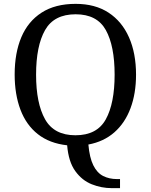

<svg xmlns="http://www.w3.org/2000/svg" viewBox="-20 -745 782 995"><path d="M559 230Q506 230 455.5 210Q405 190 370 141.5Q335 93 328 8Q237 -2 176.5 -49.5Q116 -97 86 -176.5Q56 -256 56 -359Q56 -470 90.5 -552Q125 -634 195.5 -679.5Q266 -725 372 -725Q473 -725 542.5 -679.5Q612 -634 648.5 -551.5Q685 -469 685 -358Q685 -261 656.5 -184.5Q628 -108 573 -59.5Q518 -11 438 4Q444 72 463.5 111.5Q483 151 514.5 167Q546 183 586 183H602V230ZM371 -44Q483 -44 528.5 -127Q574 -210 574 -358Q574 -507 528.5 -589Q483 -671 372 -671Q260 -671 213.5 -589Q167 -507 167 -358Q167 -210 213.5 -127Q260 -44 371 -44Z"/></svg>

Font: Noto Serif Yezidi
Style: Regular
Weight: 400
Designer: Dalton Maag Ltd
Foundry: Dalton Maag Ltd
Version: Version 1.001; ttfautohint (v1.8.4.7-5d5b)